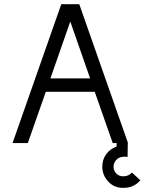

<svg xmlns="http://www.w3.org/2000/svg" viewBox="-20 -684 691 918"><path d="M651 178Q622 212 577 214H568Q553 214 545 212Q512 204 490.5 176Q469 148 469 114Q469 79 487.5 53.5Q506 28 537 17L538 0H519L433 -245H199L113 0H40L273 -664H359L592 0H591L590 66L577 65Q569 65 566 66Q548 67 535.5 81Q523 95 523 113Q523 129 532.5 141.5Q542 154 558 158L570 159Q594 159 611 141ZM411 -309 316 -581 221 -309Z"/></svg>

Font: Sulphur Point
Style: Regular
Weight: 400
Designer: Noponies / Dale Sattler
Foundry: Noponies
Version: Version 1.000; ttfautohint (v1.8)